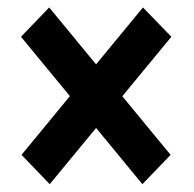

<svg xmlns="http://www.w3.org/2000/svg" viewBox="-20 -585 509 505"><path d="M110.8 -100.6 36.6 -177.7 356 -565.4 430.7 -488.3ZM354.5 -100.6 35.2 -488.3 109.4 -565.4 428.7 -177.7Z"/></svg>

Font: Roboto Condensed SemiBold
Style: Regular
Weight: 600
Designer: Christian Robertson
Foundry: Google
Version: Version 3.008; 2023